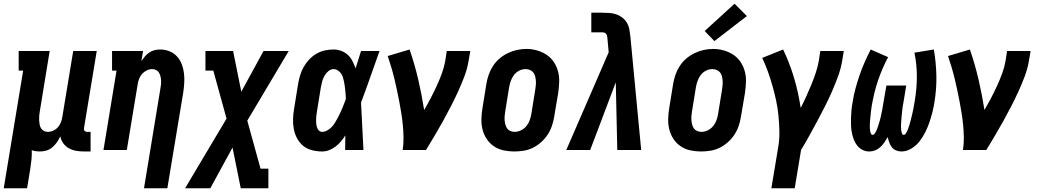

<svg xmlns="http://www.w3.org/2000/svg" viewBox="-48 -803 5568 1028"><path d="M-28 205 76 -425H52V-530H218L165 -206Q163 -195 162 -183Q161 -171 161.5 -159.5Q162 -148 164 -137Q166 -126 171.5 -116.5Q177 -107 187 -102Q197 -97 208 -97Q223 -97 238 -104Q253 -111 263 -123Q273 -135 278.5 -149.5Q284 -164 286 -179L344 -530H470L402 -119Q401 -114 401.5 -110Q402 -106 404.5 -103Q407 -100 411 -98.5Q415 -97 420 -97H437V8H402Q381 8 360 4.5Q339 1 321 -9Q303 -19 291 -35.5Q279 -52 275 -73Q267 -56 256.5 -41Q246 -26 232 -14Q218 -2 200.5 3Q183 8 165 8Q154 8 143.5 6.5Q133 5 122 1Q123 26 120.5 51.5Q118 77 114 102L97 205Z M723 205 810 -324Q812 -335 813.5 -347Q815 -359 814.5 -370.5Q814 -382 811.5 -393Q809 -404 803.5 -413.5Q798 -423 788 -428Q778 -433 767 -433Q752 -433 737.5 -426Q723 -419 712.5 -407Q702 -395 696.5 -380.5Q691 -366 689 -351L631 0H506L576 -425H552V-530H718L709 -475Q717 -488 727.5 -500.5Q738 -513 751.5 -522Q765 -531 780 -534.5Q795 -538 810 -538Q836 -538 859.5 -528.5Q883 -519 899.5 -501Q916 -483 925 -459.5Q934 -436 937 -411Q940 -386 938.5 -359.5Q937 -333 933 -307L848 205Z M943 205 1165 -168 1094 -425H1052V-530H1200L1244 -312L1363 -530H1498L1276 -157L1347 100H1389V205H1241L1197 -13L1078 205Z M1677 8Q1649 8 1622 1Q1595 -6 1575 -22.5Q1555 -39 1542.5 -62.5Q1530 -86 1525 -112.5Q1520 -139 1521 -167Q1522 -195 1527 -223L1548 -353Q1552 -377 1559 -400Q1566 -423 1578 -444.5Q1590 -466 1607.5 -484.5Q1625 -503 1646.5 -515.5Q1668 -528 1691.5 -533Q1715 -538 1738 -538Q1760 -538 1780.5 -530Q1801 -522 1815.5 -508Q1830 -494 1839.5 -475Q1849 -456 1856 -437Q1863 -460 1870.5 -483.5Q1878 -507 1885 -530H1984Q1959 -461 1935 -391.5Q1911 -322 1885 -254Q1889 -190 1891.5 -126.5Q1894 -63 1898 0H1800Q1800 -19 1800.5 -38.5Q1801 -58 1801 -78Q1790 -61 1777 -45.5Q1764 -30 1748 -18Q1732 -6 1714 1Q1696 8 1677 8ZM1677 -97Q1690 -97 1703 -104Q1716 -111 1726.5 -121.5Q1737 -132 1744.5 -144.5Q1752 -157 1759 -169.5Q1766 -182 1772 -195Q1778 -208 1783.5 -221Q1789 -234 1794 -247Q1799 -260 1804 -273Q1803 -285 1802.5 -297Q1802 -309 1800.5 -321Q1799 -333 1797.5 -344.5Q1796 -356 1793.5 -368Q1791 -380 1787.5 -391Q1784 -402 1777 -411Q1770 -420 1760 -426.5Q1750 -433 1738 -433Q1723 -433 1710 -422Q1697 -411 1689 -396.5Q1681 -382 1677 -367Q1673 -352 1670 -336L1649 -206Q1647 -196 1646 -185Q1645 -174 1644.5 -163.5Q1644 -153 1645 -142.5Q1646 -132 1649 -122Q1652 -112 1659 -104.5Q1666 -97 1677 -97Z M2108 0Q2113 -33 2112.5 -66Q2112 -99 2109 -131Q2106 -163 2101 -195Q2096 -227 2090 -258Q2084 -289 2077.5 -320Q2071 -351 2063.5 -382Q2056 -413 2047 -443Q2038 -473 2028 -503L2145 -538Q2172 -460 2191 -378.5Q2210 -297 2223 -214Q2241 -245 2258 -277.5Q2275 -310 2290 -342.5Q2305 -375 2317.5 -409Q2330 -443 2336 -477L2344 -530H2470L2461 -477Q2454 -435 2438.5 -394Q2423 -353 2404.5 -312.5Q2386 -272 2365.5 -232.5Q2345 -193 2323.5 -154Q2302 -115 2279 -76.5Q2256 -38 2233 0Z M2705 8Q2676 8 2648 2Q2620 -4 2597 -19.5Q2574 -35 2558.5 -58Q2543 -81 2536 -108Q2529 -135 2529.5 -164.5Q2530 -194 2535 -223L2556 -353Q2560 -378 2568.5 -402.5Q2577 -427 2591.5 -449.5Q2606 -472 2626.5 -489.5Q2647 -507 2671 -518.5Q2695 -530 2720 -535.5Q2745 -541 2771 -541Q2800 -541 2827.5 -533Q2855 -525 2878 -510Q2901 -495 2916.5 -472Q2932 -449 2939.5 -422Q2947 -395 2946 -365.5Q2945 -336 2941 -307L2919 -177Q2915 -152 2906.5 -127.5Q2898 -103 2883.5 -81Q2869 -59 2848.5 -41Q2828 -23 2804.5 -11.5Q2781 0 2755.5 4Q2730 8 2705 8ZM2708 -97Q2725 -97 2742 -105.5Q2759 -114 2770.5 -128Q2782 -142 2788 -159Q2794 -176 2797 -194L2818 -324Q2820 -336 2821 -348Q2822 -360 2821 -372Q2820 -384 2817 -395.5Q2814 -407 2807 -415.5Q2800 -424 2789 -428.5Q2778 -433 2766 -433Q2748 -433 2731.5 -424.5Q2715 -416 2704 -401.5Q2693 -387 2687 -370Q2681 -353 2678 -336L2657 -206Q2655 -194 2654 -182Q2653 -170 2654 -158.5Q2655 -147 2658 -135.5Q2661 -124 2667.5 -115Q2674 -106 2685 -101.5Q2696 -97 2708 -97Z M2984 0 3211 -523 3204 -600Q3203 -606 3202 -611.5Q3201 -617 3197.5 -621.5Q3194 -626 3188.5 -628Q3183 -630 3177 -630H3118V-735H3177Q3196 -735 3215.5 -733.5Q3235 -732 3252.5 -726Q3270 -720 3284.5 -708.5Q3299 -697 3308.5 -681Q3318 -665 3321.5 -646.5Q3325 -628 3327 -609L3385 0H3257L3249 -362L3112 0Z M3705 8Q3676 8 3648 2Q3620 -4 3597 -19.5Q3574 -35 3558.5 -58Q3543 -81 3536 -108Q3529 -135 3529.5 -164.5Q3530 -194 3535 -223L3556 -353Q3560 -378 3568.5 -402.5Q3577 -427 3591.5 -449.5Q3606 -472 3626.5 -489.5Q3647 -507 3671 -518.5Q3695 -530 3720 -535.5Q3745 -541 3771 -541Q3800 -541 3827.5 -533Q3855 -525 3878 -510Q3901 -495 3916.5 -472Q3932 -449 3939.5 -422Q3947 -395 3946 -365.5Q3945 -336 3941 -307L3919 -177Q3915 -152 3906.5 -127.5Q3898 -103 3883.5 -81Q3869 -59 3848.5 -41Q3828 -23 3804.5 -11.5Q3781 0 3755.5 4Q3730 8 3705 8ZM3708 -97Q3725 -97 3742 -105.5Q3759 -114 3770.5 -128Q3782 -142 3788 -159Q3794 -176 3797 -194L3818 -324Q3820 -336 3821 -348Q3822 -360 3821 -372Q3820 -384 3817 -395.5Q3814 -407 3807 -415.5Q3800 -424 3789 -428.5Q3778 -433 3766 -433Q3748 -433 3731.5 -424.5Q3715 -416 3704 -401.5Q3693 -387 3687 -370Q3681 -353 3678 -336L3657 -206Q3655 -194 3654 -182Q3653 -170 3654 -158.5Q3655 -147 3658 -135.5Q3661 -124 3667.5 -115Q3674 -106 3685 -101.5Q3696 -97 3708 -97ZM3777 -583 3725 -637 3885 -783 3951 -717Z M4082 205 4119 -17Q4126 -59 4125 -101Q4124 -143 4120 -184Q4116 -225 4107.5 -264.5Q4099 -304 4088 -343Q4077 -382 4063.5 -419.5Q4050 -457 4033 -493L4145 -538Q4180 -465 4203.5 -386Q4227 -307 4239 -225Q4255 -256 4269 -287Q4283 -318 4296 -349.5Q4309 -381 4319.5 -412.5Q4330 -444 4336 -477L4344 -530H4470L4461 -477Q4454 -435 4439 -394Q4424 -353 4406.5 -313Q4389 -273 4369 -233.5Q4349 -194 4328 -155Q4307 -116 4285.5 -77Q4264 -38 4241 0L4207 205Z M4606 8Q4586 8 4569 -1Q4552 -10 4540.5 -25Q4529 -40 4522.5 -58Q4516 -76 4512.5 -95Q4509 -114 4508.5 -134Q4508 -154 4508.5 -174Q4509 -194 4511 -214.5Q4513 -235 4517 -255Q4522 -291 4532 -327.5Q4542 -364 4554 -399.5Q4566 -435 4581.5 -470Q4597 -505 4614 -538L4707 -497Q4691 -467 4677.5 -435.5Q4664 -404 4653 -372Q4642 -340 4634 -306.5Q4626 -273 4620 -240Q4619 -233 4618 -226Q4617 -219 4616 -212Q4615 -205 4614.5 -198Q4614 -191 4613 -184Q4612 -177 4611.5 -170Q4611 -163 4610.5 -156Q4610 -149 4609.5 -142Q4609 -135 4609 -128.5Q4609 -122 4609.5 -115Q4610 -108 4611 -101.5Q4612 -95 4615 -88Q4618 -81 4625 -81Q4631 -81 4635 -87Q4639 -93 4642 -98.5Q4645 -104 4647 -110Q4649 -116 4651.5 -122Q4654 -128 4655.5 -134Q4657 -140 4659 -145.5Q4661 -151 4662.5 -157Q4664 -163 4665.5 -169Q4667 -175 4668.5 -181Q4670 -187 4671 -193Q4672 -199 4673.5 -205Q4675 -211 4676 -217Q4677 -223 4678 -229Q4679 -235 4680 -241Q4681 -247 4682 -253Q4683 -259 4684 -265L4698 -345H4804L4791 -265Q4790 -258 4788.5 -251Q4787 -244 4786 -237.5Q4785 -231 4784 -224Q4783 -217 4782.5 -210Q4782 -203 4781 -196Q4780 -189 4779.5 -182.5Q4779 -176 4778.5 -169Q4778 -162 4777.5 -155Q4777 -148 4776.5 -141.5Q4776 -135 4776 -128Q4776 -121 4776.5 -114.5Q4777 -108 4778 -101.5Q4779 -95 4781.5 -88Q4784 -81 4791 -81Q4797 -81 4801 -87Q4805 -93 4808 -98.5Q4811 -104 4813 -110Q4815 -116 4817 -122Q4819 -128 4821 -134Q4823 -140 4824.5 -145.5Q4826 -151 4827.5 -157Q4829 -163 4830.5 -169Q4832 -175 4833.5 -181Q4835 -187 4836.5 -193Q4838 -199 4839 -205Q4840 -211 4841.5 -217Q4843 -223 4844 -229Q4845 -235 4846 -241Q4847 -247 4848 -253Q4849 -259 4850 -264Q4861 -330 4861 -394Q4861 -458 4848 -521L4952 -538Q4964 -468 4965.5 -397.5Q4967 -327 4955 -255Q4951 -228 4944 -201Q4937 -174 4928 -147.5Q4919 -121 4906 -95Q4893 -69 4875 -46Q4857 -23 4831.5 -7.5Q4806 8 4778 8Q4763 8 4749 2Q4735 -4 4726.5 -15.5Q4718 -27 4713 -41Q4708 -55 4705 -69Q4697 -55 4687.5 -41Q4678 -27 4665.5 -15.5Q4653 -4 4637.5 2Q4622 8 4606 8Z M5108 0Q5113 -33 5112.5 -66Q5112 -99 5109 -131Q5106 -163 5101 -195Q5096 -227 5090 -258Q5084 -289 5077.5 -320Q5071 -351 5063.5 -382Q5056 -413 5047 -443Q5038 -473 5028 -503L5145 -538Q5172 -460 5191 -378.5Q5210 -297 5223 -214Q5241 -245 5258 -277.5Q5275 -310 5290 -342.5Q5305 -375 5317.5 -409Q5330 -443 5336 -477L5344 -530H5470L5461 -477Q5454 -435 5438.5 -394Q5423 -353 5404.5 -312.5Q5386 -272 5365.5 -232.5Q5345 -193 5323.5 -154Q5302 -115 5279 -76.5Q5256 -38 5233 0Z"/></svg>

Font: Iosevka Slab Extrabold Oblique
Style: Regular
Weight: 800
Italic angle: -9°
Monospace: yes
Designer: Belleve Invis
Foundry: Belleve Invis
Version: Version 11.1.1; ttfautohint (v1.8.3)